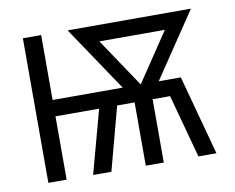

<svg xmlns="http://www.w3.org/2000/svg" viewBox="-64 -612 847 693"><g transform="rotate(-10 360.0 -265.0)"><path d="M60 0H127V-232H287L224 0H291L353 -232H417V0H483V-232H547L610 0H676L597 -292H516L676 -530H224L357 -332L384 -292H127V-530H60ZM450 -292 330 -471H570Z"/></g></svg>

Font: Iosevka Sparkle Light
Style: Regular
Weight: 300
Designer: Belleve Invis
Foundry: Belleve Invis
Version: Version 4.5.0; ttfautohint (v1.8.3)